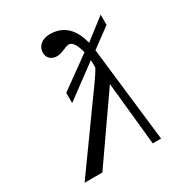

<svg xmlns="http://www.w3.org/2000/svg" viewBox="-161 -773 813 878"><g transform="rotate(-30 245.0 -334.0)"><path d="M478 -575 376 -500 434 0H390L356 -333L124 0H30L275 -341Q324 -408 336 -432Q336 -460 335 -471L163 -344V-398L328 -517Q311 -584 283 -584Q273 -584 250.5 -574Q228 -564 210 -564Q190 -564 176 -576Q162 -588 162 -610Q162 -635 181 -651.5Q200 -668 232 -668Q337 -668 368 -544L478 -629Z"/></g></svg>

Font: STIX MathJax Latin
Style: Italic
Weight: 400
Italic angle: -16.33°
Designer: MicroPress Inc., with final additions and corrections provided by Coen Hoffman, Elsevier (retired)
Version: Version 1.1.1